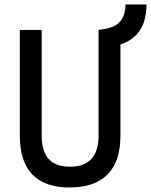

<svg xmlns="http://www.w3.org/2000/svg" viewBox="-20 -827 674 857"><path d="M444.8 -612.8 419.9 -693.4 449.7 -698.2Q495.1 -705.6 517.6 -732.7Q540 -759.8 540 -807.1H633.8Q633.8 -724.6 594 -677.7Q554.2 -630.9 474.1 -617.7ZM291 9.8Q68.4 9.8 68.4 -222.7V-693.4H166V-222.7Q166 -153.3 196.5 -118.2Q227.1 -83 293 -83Q419.9 -83 419.9 -222.7V-693.4H517.6V-222.7Q517.6 -106.4 460 -48.3Q402.3 9.8 291 9.8Z"/></svg>

Font: Cascadia Code PL
Style: Regular
Weight: 400
Monospace: yes
Designer: Aaron Bell
Foundry: Saja Typeworks
Version: Version 2102.003